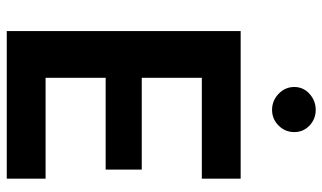

<svg xmlns="http://www.w3.org/2000/svg" viewBox="-218 -760 977 582"><g transform="rotate(90 271.0 -468.5)"><path d="M521 -117.7V0H73.7V-709H521V-591.3H215.3V-409.2H493.7V-299.8H215.3V-117.7ZM243.2 -871.6Q243.2 -898.9 263.9 -917.7Q284.7 -936.5 312.5 -936.5Q340.3 -936.5 360.1 -917.7Q379.9 -898.9 379.9 -871.6Q379.9 -843.8 360.1 -824Q340.3 -804.2 312.5 -804.2Q284.7 -804.2 263.9 -824Q243.2 -843.8 243.2 -871.6Z"/></g></svg>

Font: Estedad-FD Bold
Style: Regular
Weight: 700
Designer: Amin Abedi
Version: Version 7.3